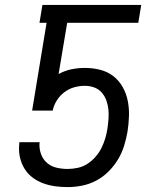

<svg xmlns="http://www.w3.org/2000/svg" viewBox="-20 -755 640 783"><path d="M256 8Q230 8 204.5 4.5Q179 1 156 -7.5Q133 -16 113.5 -30.5Q94 -45 81 -65.5Q68 -86 62 -110.5Q56 -135 58 -161L59 -175H142L141 -169Q140 -146 148 -125Q156 -104 172.5 -90Q189 -76 211 -71Q233 -66 256 -66Q276 -66 297 -70.5Q318 -75 336 -86.5Q354 -98 369 -115Q384 -132 393.5 -151Q403 -170 409 -190Q415 -210 418 -230Q421 -250 422.5 -270Q424 -290 422 -309Q420 -328 413.5 -346Q407 -364 394.5 -378Q382 -392 364 -398.5Q346 -405 326 -405Q304 -405 282.5 -399Q261 -393 242.5 -379Q224 -365 211.5 -345Q199 -325 195 -304H111L170 -662H141L153 -735H556L544 -662H254L219 -453Q244 -467 271.5 -472.5Q299 -478 326 -478Q358 -478 388 -470.5Q418 -463 441.5 -445Q465 -427 480 -400.5Q495 -374 501 -344Q507 -314 506 -282Q505 -250 500 -218Q495 -189 486 -160Q477 -131 461 -104.5Q445 -78 422.5 -55.5Q400 -33 372.5 -18.5Q345 -4 315 2Q285 8 256 8Z"/></svg>

Font: Iosevka SS04 Extended Oblique
Style: Regular
Weight: 400
Width: 7
Italic angle: -9°
Monospace: yes
Designer: Belleve Invis
Foundry: Belleve Invis
Version: Version 19.0.0; ttfautohint (v1.8.4)